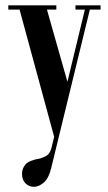

<svg xmlns="http://www.w3.org/2000/svg" viewBox="-20 -515 408 722"><path d="M239 -188.2 191.2 0H183.8L49.2 -495H152ZM172.2 118.2Q163.2 155.5 144.6 171.5Q126 187.5 107.8 187.5Q89.2 187.5 76 174.6Q62.8 161.8 62.8 137.8Q62.8 119 75.8 103.5Q88.8 88 130.5 81Q141 78.2 154.4 70.9Q167.8 63.5 173.8 40L303 -495H321.8ZM58.5 -479H11.2V-495H50.2ZM191.8 -479H151.5L151.2 -495H191.8ZM304.2 -479H263.8V-495H304.5ZM358.2 -479H315.5L320 -495H358.2Z"/></svg>

Font: Emberly Black
Style: Regular
Weight: 900
Designer: Rajesh Rajput
Foundry: Rajesh Rajput
Version: Version 1.000